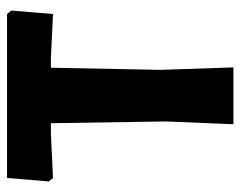

<svg xmlns="http://www.w3.org/2000/svg" viewBox="-89 -596 685 547"><g transform="rotate(-90 253.5 -322.5)"><path d="M487 -645 497 -633 487 -514 362 -520H334L328 -207L335 0H173L181 -191L176 -520H147L20 -514L10 -526L20 -645Z"/></g></svg>

Font: Alegreya Sans ExtraBold
Style: Regular
Weight: 800
Designer: Juan Pablo del Peral
Foundry: Huerta Tipografica
Version: Version 2.007